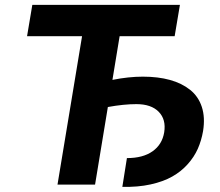

<svg xmlns="http://www.w3.org/2000/svg" viewBox="-20 -747 891 777"><path d="M708.1 -727.3 686.8 -600.5H464.1L435 -423.7Q500 -436.8 558.2 -436.8Q619.7 -436.8 667.8 -423.5Q715.9 -410.2 749.3 -383.5Q782.7 -356.9 796.7 -314.5Q810.7 -272 801.8 -216.6Q795.1 -177.9 780.4 -144.7Q765.6 -111.5 739.3 -82.2Q713.1 -52.9 677 -32.5Q641 -12.1 589.5 -0.7Q538 10.7 475.1 9.2L493.6 -107.2Q558.6 -107.2 597.5 -134.8Q636.4 -162.3 644.5 -211.6Q652.7 -263.5 622.3 -294.6Q592 -325.6 532 -325.6Q481.2 -325.6 416.5 -313.9L364.7 0H212.7L312.1 -600.5H89.5L110.8 -727.3Z"/></svg>

Font: Karasuma Gothic
Style: Bold Italic
Weight: 700
Italic angle: 9.39998°
Designer: Rasmus Andersson / Ryoko Nishizuka
Foundry: Genbu
Version: Version 1.00